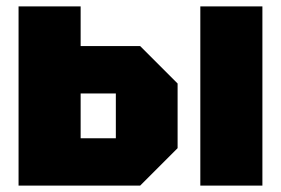

<svg xmlns="http://www.w3.org/2000/svg" viewBox="-20 -580 878 600"><path d="M38 0V-560H232V-436H418L535 -319V-117L418 0ZM232 -148H342V-288H232ZM606 0V-560H800V0Z"/></svg>

Font: Tektur SemiCondensed ExtraBold
Style: Regular
Weight: 800
Width: 4
Designer: Adam Jagosz
Foundry: Adam Jagosz
Version: Version 1.005;gftools[0.9.30]